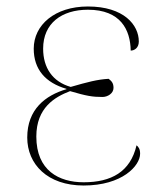

<svg xmlns="http://www.w3.org/2000/svg" viewBox="-20 -562 487 592"><path d="M238 10C357 10 412 -51 412 -88C412 -103 407 -109 401 -114C382 -32 323 0 238 0C162 0 92 -36 92 -141C92 -230 149 -263 196 -281C247 -266 265 -263 296 -263C312 -263 330 -274 330 -291C330 -306 324 -312 315 -319C280 -317 250 -309 198 -294C142 -310 113 -353 113 -412C113 -490 170 -532 251 -532C352 -532 382 -470 383 -406C394 -406 408 -414 408 -434C408 -485 362 -542 251 -542C149 -542 84 -485 84 -412C84 -348 120 -307 185 -288V-287C120 -268 64 -225 64 -138C64 -56 126 10 238 10Z"/></svg>

Font: Noto Serif Display Thin
Style: Regular
Weight: 100
Designer: Monotype Design Team
Foundry: Monotype Imaging Inc.
Version: Version 2.009